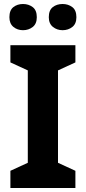

<svg xmlns="http://www.w3.org/2000/svg" viewBox="-20 -940 429 960"><path d="M357 0H32V-86L119 -126V-588L32 -628V-714H357V-628L270 -588V-126L357 -86ZM27 -854Q27 -889 47 -904.5Q67 -920 95 -920Q123 -920 143.5 -904.5Q164 -889 164 -854Q164 -821 143.5 -805Q123 -789 95 -789Q67 -789 47 -805.5Q27 -822 27 -854ZM224 -854Q224 -889 244 -904.5Q264 -920 293 -920Q321 -920 341.5 -904.5Q362 -889 362 -854Q362 -821 341.5 -805Q321 -789 293 -789Q265 -789 244.5 -805.5Q224 -822 224 -854Z"/></svg>

Font: Noto Sans Tangsa
Style: Bold
Weight: 700
Version: Version 1.504